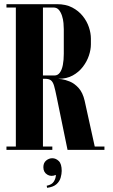

<svg xmlns="http://www.w3.org/2000/svg" viewBox="-20 -719 541 921"><path d="M56 -699H253Q296 -699 326.5 -683Q357 -667 377 -642Q397 -617 406.5 -588.5Q416 -560 416 -534V-506Q416 -481 406.5 -452.5Q397 -424 377.5 -398.5Q358 -373 329 -357Q300 -341 260 -341H186V0H56ZM286 -461V-579Q286 -591 284.5 -608.5Q283 -626 277.5 -643Q272 -660 262.5 -671.5Q253 -683 236 -683H186V-357H242Q257 -357 267 -370.5Q277 -384 281.5 -407.5Q286 -431 286 -461ZM11 -683V-699H56V-683ZM11 0V-16H56V0ZM186 0V-16H231V0ZM196 -341H258Q260 -341 276 -339Q292 -337 314.5 -328Q337 -319 357 -297Q377 -275 386 -236L438 0H304L252 -253Q245 -288 239.5 -307Q234 -326 224.5 -333.5Q215 -341 196 -341ZM429 -16H481V0H429ZM248 120Q225 130 206.5 118.5Q188 107 188 83Q188 62 201.5 51Q215 40 231 40Q248 40 262 53.5Q276 67 276 101Q276 115 271 133Q266 151 251 164.5Q236 178 206 182L204 172Q229 167 238.5 151.5Q248 136 248 120Z"/></svg>

Font: Emberly Black
Style: Regular
Weight: 900
Designer: Rajesh Rajput
Foundry: Rajesh Rajput
Version: Version 1.000